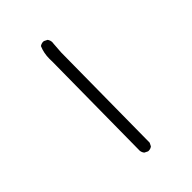

<svg xmlns="http://www.w3.org/2000/svg" viewBox="-215 -837 929 929"><g transform="rotate(-45 250.0 -372.0)"><path d="M242.2 -4.9Q256.3 -4.9 265.6 -12.7L273.9 -29.3L279.8 -641.1L283.7 -696.3Q284.7 -701.2 284.7 -705.6Q284.7 -719.2 276.4 -730.5L259.8 -738.8Q257.8 -739.3 253.7 -739.3Q249.5 -739.3 243.7 -737.5Q237.8 -735.8 232.4 -731.9Q217.8 -698.2 217.8 -658.2Q217.8 -649.9 218.3 -640.6L212.4 -35.6Q213.9 -22.9 221.7 -13.7L238.3 -5.4Q240.2 -4.9 242.2 -4.9Z"/></g></svg>

Font: Bakudai
Style: ExtraLight
Weight: 200
Version: Version 1.48